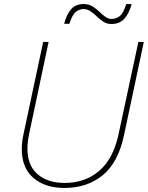

<svg xmlns="http://www.w3.org/2000/svg" viewBox="-20 -922 733 952"><path d="M300 10Q204 10 146 -39.5Q88 -89 88 -183Q88 -200 90 -217.5Q92 -235 96 -254L194 -714H221L124 -256Q116 -216 116 -185Q116 -102 166 -58.5Q216 -15 301 -15Q402 -15 472 -75Q542 -135 568 -257L666 -714H693L595 -252Q566 -115 488.5 -52.5Q411 10 300 10ZM298 -804Q311 -853 333.5 -877.5Q356 -902 395 -902Q419 -902 437.5 -891Q456 -880 471.5 -865Q487 -850 502 -839Q517 -828 533 -828Q555 -828 573.5 -842Q592 -856 606 -902H633Q620 -855 596.5 -829Q573 -803 532 -803Q510 -803 493 -814Q476 -825 460.5 -840Q445 -855 429 -866Q413 -877 394 -877Q374 -877 356 -863Q338 -849 324 -804Z"/></svg>

Font: Noto Sans Thin
Style: Italic
Weight: 100
Italic angle: -12°
Designer: Monotype Design Team
Foundry: Monotype Imaging Inc.
Version: Version 2.013; ttfautohint (v1.8.4.7-5d5b)